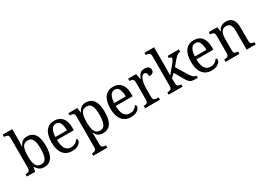

<svg xmlns="http://www.w3.org/2000/svg" viewBox="4 -1769 4187 3017"><g transform="rotate(-30 2097.5 -260.5)"><path d="M331 10Q278 10 244 -14.5Q210 -39 190 -78H184L167 0H17V-42H24Q55 -42 77 -54Q99 -66 99 -114V-650Q99 -695 76.5 -706.5Q54 -718 24 -718H17V-760H191V-576Q191 -558 190 -532Q189 -506 188.5 -482Q188 -458 187 -445H190Q211 -491 244.5 -518.5Q278 -546 333 -546Q423 -546 471 -479.5Q519 -413 519 -269Q519 -124 470 -57Q421 10 331 10ZM314 -51Q374 -51 399.5 -107.5Q425 -164 425 -270Q425 -379 399.5 -432.5Q374 -486 313 -486Q243 -486 216.5 -431.5Q190 -377 190 -269Q190 -163 216.5 -107Q243 -51 314 -51Z M836 10Q734 10 677 -62Q620 -134 620 -264Q620 -405 674 -475.5Q728 -546 827 -546Q918 -546 969.5 -485Q1021 -424 1021 -306V-262H714Q716 -152 750.5 -101Q785 -50 852 -50Q900 -50 933 -72Q966 -94 982 -123Q990 -120 996 -111.5Q1002 -103 1002 -90Q1002 -70 984 -46.5Q966 -23 929.5 -6.5Q893 10 836 10ZM926 -314Q925 -395 903 -444Q881 -493 827 -493Q775 -493 747.5 -447Q720 -401 716 -314Z M1084 239V197H1091Q1121 197 1143 184.5Q1165 172 1165 125V-426Q1165 -471 1143.5 -482.5Q1122 -494 1092 -494H1080V-536H1243L1253 -448H1257Q1277 -492 1310.5 -519Q1344 -546 1398 -546Q1489 -546 1537.5 -479.5Q1586 -413 1586 -269Q1586 -124 1537.5 -57Q1489 10 1397 10Q1345 10 1311 -14.5Q1277 -39 1258 -79H1254Q1256 -53 1256.5 -21.5Q1257 10 1257 34V130Q1257 174 1279.5 185.5Q1302 197 1332 197H1340V239ZM1381 -50Q1441 -50 1466.5 -107.5Q1492 -165 1492 -271Q1492 -378 1466 -432Q1440 -486 1380 -486Q1309 -486 1283 -431Q1257 -376 1257 -270Q1257 -164 1283 -107Q1309 -50 1381 -50Z M1903 10Q1801 10 1744 -62Q1687 -134 1687 -264Q1687 -405 1741 -475.5Q1795 -546 1894 -546Q1985 -546 2036.5 -485Q2088 -424 2088 -306V-262H1781Q1783 -152 1817.5 -101Q1852 -50 1919 -50Q1967 -50 2000 -72Q2033 -94 2049 -123Q2057 -120 2063 -111.5Q2069 -103 2069 -90Q2069 -70 2051 -46.5Q2033 -23 1996.5 -6.5Q1960 10 1903 10ZM1993 -314Q1992 -395 1970 -444Q1948 -493 1894 -493Q1842 -493 1814.5 -447Q1787 -401 1783 -314Z M2163 0V-42H2166Q2197 -42 2219 -54Q2241 -66 2241 -114V-426Q2241 -471 2219 -482.5Q2197 -494 2167 -494H2164V-536H2310L2327 -434H2331Q2344 -464 2359 -489.5Q2374 -515 2398 -530.5Q2422 -546 2461 -546Q2511 -546 2535 -526Q2559 -506 2559 -472Q2559 -441 2538.5 -422Q2518 -403 2471 -403Q2471 -444 2460 -462.5Q2449 -481 2422 -481Q2398 -481 2381 -460Q2364 -439 2353.5 -406.5Q2343 -374 2338 -337.5Q2333 -301 2333 -270V-109Q2333 -64 2355 -53Q2377 -42 2407 -42H2432V0Z M2590 0V-42H2598Q2628 -42 2650 -54Q2672 -66 2672 -114V-650Q2672 -695 2649.5 -706.5Q2627 -718 2598 -718H2590V-760H2764V-374Q2764 -361 2763 -340Q2762 -319 2761.5 -298Q2761 -277 2760.5 -262.5Q2760 -248 2760 -247L2875 -385Q2905 -421 2915 -440.5Q2925 -460 2925 -473Q2925 -486 2914 -490Q2903 -494 2880 -494V-536H3085V-494Q3053 -494 3022 -469.5Q2991 -445 2955 -401L2892 -324L3014 -125Q3039 -85 3061.5 -63.5Q3084 -42 3115 -42H3118V0H3105Q3064 0 3037 -3Q3010 -6 2991.5 -16Q2973 -26 2956.5 -46Q2940 -66 2921 -99L2830 -258L2764 -196V-109Q2764 -64 2786.5 -53Q2809 -42 2838 -42H2842V0Z M3367 10Q3265 10 3208 -62Q3151 -134 3151 -264Q3151 -405 3205 -475.5Q3259 -546 3358 -546Q3449 -546 3500.5 -485Q3552 -424 3552 -306V-262H3245Q3247 -152 3281.5 -101Q3316 -50 3383 -50Q3431 -50 3464 -72Q3497 -94 3513 -123Q3521 -120 3527 -111.5Q3533 -103 3533 -90Q3533 -70 3515 -46.5Q3497 -23 3460.5 -6.5Q3424 10 3367 10ZM3457 -314Q3456 -395 3434 -444Q3412 -493 3358 -493Q3306 -493 3278.5 -447Q3251 -401 3247 -314Z M3623 0V-42H3631Q3662 -42 3684 -54Q3706 -66 3706 -114V-426Q3706 -471 3684.5 -482.5Q3663 -494 3633 -494H3628V-536H3781L3793 -455H3798Q3825 -509 3860 -527.5Q3895 -546 3942 -546Q4015 -546 4055.5 -499Q4096 -452 4096 -350V-114Q4096 -66 4115 -54Q4134 -42 4165 -42H4170V0H4005V-346Q4005 -410 3983 -446.5Q3961 -483 3908 -483Q3866 -483 3841.5 -460Q3817 -437 3807 -400Q3797 -363 3797 -320V-109Q3797 -64 3818 -53Q3839 -42 3869 -42H3874V0Z"/></g></svg>

Font: Noto Serif Sinhala SemiCondensed
Style: Regular
Weight: 400
Width: 4
Designer: Jelle Bosma - Monotype Design Team
Foundry: Monotype Imaging Inc.
Version: Version 2.007; ttfautohint (v1.8.4.7-5d5b)